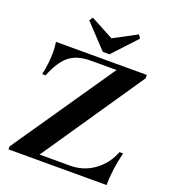

<svg xmlns="http://www.w3.org/2000/svg" viewBox="-155 -989 977 1102"><g transform="rotate(20 333.0 -438.0)"><path d="M25 -18 452 -640H295Q211 -640 163 -601Q115 -562 80 -472H59Q75 -544 75 -616Q75 -630 73 -647.5Q71 -665 70 -673H625V-652L203 -33H389Q472 -33 536.5 -80.5Q601 -128 629 -203H651Q624 -92 624 0H25ZM207 -855 222 -876 362 -801 503 -876 517 -855 383 -711H342Z"/></g></svg>

Font: Ibarra Real Nova
Style: Bold
Weight: 700
Designer: Jose Maria Ribagorda & Octavio Pardo
Foundry: Jose Maria Ribagorda
Version: Version 1.014